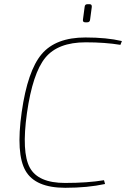

<svg xmlns="http://www.w3.org/2000/svg" viewBox="-20 -880 599 912"><path d="M395 -860H406Q417 -860 416 -847L408 -787Q407 -774 394 -774H385Q372 -774 374 -787L382 -847Q383 -860 395 -860ZM474 -24 479 -6Q396 12 290 12Q148 12 101.5 -68.5Q55 -149 83 -347Q111 -544 178 -623Q245 -702 386 -702Q487 -702 559 -685L552 -667Q479 -679 387 -679Q255 -679 195 -605.5Q135 -532 108 -343Q82 -157 121.5 -84Q161 -11 289 -11Q396 -11 474 -24Z"/></svg>

Font: Exo 2.0 Thin
Style: Italic
Weight: 250
Italic angle: -8°
Designer: Natanael Gama
Version: Version 1.001;PS 001.001;hotconv 1.0.70;makeotf.lib2.5.58329